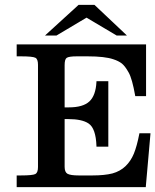

<svg xmlns="http://www.w3.org/2000/svg" viewBox="-20 -772 641 792"><path d="M600.6 -222.2V-220.7V-219.7L581.5 -2.4V-1V0H580.1H579.1H51.3H49.8H48.8V-1V-2.4V-45.9V-46.9V-48.3H49.8H51.3H65.9Q114.7 -48.3 126 -54.2Q136.7 -60.1 136.7 -83V-504.9Q136.7 -528.3 126 -533.7Q114.7 -539.6 65.9 -539.6H51.3H49.8H48.8V-541V-542V-586.4V-587.9V-588.9H49.8H51.3H580.1H581.1H582.5V-587.9V-586.4V-377.9V-377V-375.5H581.1H580.1H540H539.1H538.1L537.6 -376.5V-377.4Q525.4 -446.8 510.7 -472.9Q496.1 -499 482.9 -509.8Q469.2 -520.5 448.2 -527.3Q413.1 -539.6 340.8 -539.6H296.9Q263.7 -539.6 254.9 -533.2Q246.6 -527.3 246.6 -503.4V-329.1H264.2Q322.3 -329.1 348.6 -353.5Q375 -377.9 377.9 -434.6V-436V-437H378.9H380.4H424.3H425.8H426.8V-435.5V-434.6V-169.4V-168V-167H425.8H424.3H380.4H378.9H377.9V-168V-169.4Q375.5 -242.7 345.2 -262.7Q318.4 -280.8 260.7 -280.8H246.6V-84Q246.6 -62 258.3 -55.2Q271 -48.3 304.7 -48.3H361.3Q411.1 -48.3 443.8 -56.6Q475.6 -65.4 497.6 -86.4Q519.5 -107.4 532.2 -138.2Q544.9 -169.4 554.7 -220.2V-221.2L555.2 -222.2H556.2H557.1H598.1H599.6ZM503.4 -625.5H500.5H497.6H461.4H460.9L460.4 -626L336.9 -699.2L213.9 -626L213.4 -625.5H212.4H171.9H168.9H165.5L168 -627.4L170.4 -629.9L303.7 -751.5L304.2 -752H305.2H368.2H368.7H369.1L370.1 -751.5L499 -629.9L501.5 -627.4Z"/></svg>

Font: RIT Rachana
Style: Bold
Weight: 700
Designer: Hussain KH
Version: 1.5.2